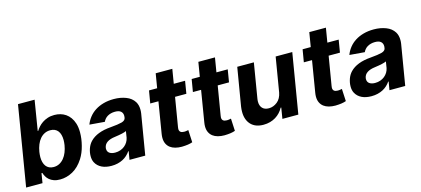

<svg xmlns="http://www.w3.org/2000/svg" viewBox="-59 -1203 3701 1689"><g transform="rotate(-15 1791.5 -358.0)"><path d="M327.1 8.9Q294 9.2 270.1 0.5Q246.1 -8.2 229.8 -22Q213.4 -35.9 203.5 -53.3Q193.5 -70.7 188.6 -87.4H181.1L166.9 0H17.8L138.5 -727.3H289.8L245 -453.8H249.3Q259.2 -470.2 274.5 -487.6Q289.8 -505 311.1 -519.5Q332.4 -534.1 359.9 -543.3Q387.4 -552.6 421.2 -552.6Q449.9 -552.6 476 -545.3Q502.1 -538 524.1 -522.9Q546.2 -507.8 563.2 -484.2Q580.3 -460.6 590.6 -428.3Q601.6 -393.1 601.6 -347.3Q601.6 -288.7 585.6 -227.6Q570.3 -166.5 540.1 -118.3Q497.9 -52.6 442.1 -21.7Q386 8.9 327.1 8.9ZM299.4 -111.5Q328.5 -111.5 352.1 -123.9Q375.7 -136.4 393.6 -158.2Q411.6 -180 423.3 -209.3Q435 -238.6 440.7 -272.7Q442.5 -284.8 443.5 -296.2Q444.6 -307.5 444.6 -318.2Q444.6 -344.8 438.9 -365.9Q433.2 -387.1 421.7 -401.8Q410.2 -416.5 392.9 -424.4Q375.7 -432.2 352.3 -432.2Q323.5 -432.2 300.1 -420.5Q276.6 -408.7 258.9 -387.8Q241.1 -366.8 229 -337.4Q217 -307.9 211.3 -272.7Q209.5 -260.3 208.5 -248.8Q207.4 -237.2 207.4 -226.2Q207.4 -200.6 213.1 -179.5Q218.8 -158.4 230.1 -143.3Q241.5 -128.2 258.9 -119.9Q276.3 -111.5 299.4 -111.5Z M794 10.3Q769.5 10.3 747.3 6Q725.1 1.8 706.5 -7.3Q687.9 -16.3 673.3 -30Q658.7 -43.7 649.1 -62.5Q637.1 -86.3 637.1 -119.3Q637.1 -153.8 649.5 -188.9Q661.6 -223 685 -247.5Q746.1 -310.7 872.9 -320.3Q944.2 -326.3 976.6 -335.2Q1009.9 -344.5 1013.5 -369.3Q1013.5 -372.2 1013.7 -374.3Q1013.8 -376.4 1014.2 -378.2Q1014.6 -380 1014.7 -381.9Q1014.9 -383.9 1014.9 -386.4Q1014.9 -412.3 997.9 -427.2Q980.8 -442.1 945.3 -442.1Q924 -442.1 906.6 -437.3Q889.2 -432.5 875.5 -424.2Q861.9 -415.8 852.1 -404.3Q842.3 -392.8 836.3 -379.3L698.5 -390.6Q712 -426.5 735.8 -456.3Q759.6 -486.2 793 -507.5Q826.3 -528.8 869.1 -540.7Q911.9 -552.6 963.4 -552.6Q1023.4 -552.6 1073.2 -533.4Q1122.9 -514.6 1148.4 -473.7Q1166.5 -443.9 1166.5 -401.6Q1166.5 -393.5 1166 -385.1Q1165.5 -376.8 1164.1 -367.9L1102.6 0H959.2L971.9 -75.6H967.7Q954.5 -56.5 937.1 -40.5Q919.7 -24.5 897.9 -13.3Q876.1 -2.1 850.1 4.1Q824.2 10.3 794 10.3ZM854.8 -94.1Q880.7 -94.1 902.7 -101.9Q924.7 -109.7 941.6 -123.4Q958.5 -137.1 969.6 -155.4Q980.8 -173.7 985.1 -195L994.3 -252.8Q967.7 -239.3 889.2 -228.7Q795.1 -217.3 785.2 -157.3Q784.8 -154.5 784.6 -151.8Q784.4 -149.1 784.4 -146.7Q784.4 -120.4 804.3 -106.9Q823.9 -94.1 854.8 -94.1Z M1435 7.8Q1402.7 7.8 1375.7 0.7Q1348.7 -6.4 1329.4 -21.1Q1310 -35.9 1299.2 -58.6Q1288.4 -81.3 1288.4 -112.2Q1288.4 -128.9 1291.5 -147.7L1338.4 -431.8H1263.8L1283 -545.5H1357.2L1378.9 -676.1H1530.2L1508.5 -545.5H1611.5L1592.7 -431.8H1489.7L1445.7 -167.6Q1443.9 -157.7 1443.9 -151.3Q1443.9 -114.3 1488.3 -114.3Q1494 -114.3 1500.2 -114.9Q1506.4 -115.4 1513.5 -116.8L1526.6 -119.3L1532.3 -6.7Q1514.2 0 1490.1 3.6Q1465.9 7.1 1435 7.8Z M1823.5 7.8Q1791.2 7.8 1764.2 0.7Q1737.2 -6.4 1717.9 -21.1Q1698.5 -35.9 1687.7 -58.6Q1676.8 -81.3 1676.8 -112.2Q1676.8 -128.9 1680 -147.7L1726.9 -431.8H1652.3L1671.5 -545.5H1745.7L1767.4 -676.1H1918.7L1897 -545.5H2000L1981.2 -431.8H1878.2L1834.2 -167.6Q1832.4 -157.7 1832.4 -151.3Q1832.4 -114.3 1876.8 -114.3Q1882.5 -114.3 1888.7 -114.9Q1894.9 -115.4 1902 -116.8L1915.1 -119.3L1920.8 -6.7Q1902.7 0 1878.6 3.6Q1854.4 7.1 1823.5 7.8Z M2179 7.1Q2105.5 7.1 2065 -35.5Q2024.9 -78.5 2024.9 -150.9Q2024.9 -162.3 2025.7 -174Q2026.6 -185.7 2028.4 -198.2L2086.6 -545.5H2237.9L2184.7 -225.1Q2183.9 -218.8 2183.4 -212.9Q2182.9 -207 2182.9 -201.3Q2182.9 -164.1 2203.1 -142.4Q2223.4 -120.7 2262.1 -120.7Q2302.9 -120.7 2338.8 -149.1Q2373.9 -177.2 2384.2 -232.2L2436.4 -545.5H2587.7L2496.8 0H2351.6L2367.9 -99.1H2362.2Q2349.8 -75.6 2331.7 -56.3Q2313.6 -36.9 2290.5 -22.7Q2267.4 -8.5 2239.3 -0.7Q2211.3 7.1 2179 7.1Z M2833.8 7.8Q2801.5 7.8 2774.5 0.7Q2747.5 -6.4 2728.2 -21.1Q2708.8 -35.9 2698 -58.6Q2687.1 -81.3 2687.1 -112.2Q2687.1 -128.9 2690.3 -147.7L2737.2 -431.8H2662.6L2681.8 -545.5H2756L2777.7 -676.1H2929L2907.3 -545.5H3010.3L2991.5 -431.8H2888.5L2844.5 -167.6Q2842.7 -157.7 2842.7 -151.3Q2842.7 -114.3 2887.1 -114.3Q2892.8 -114.3 2899 -114.9Q2905.2 -115.4 2912.3 -116.8L2925.4 -119.3L2931.1 -6.7Q2913 0 2888.8 3.6Q2864.7 7.1 2833.8 7.8Z M3161.6 10.3Q3137.1 10.3 3114.9 6Q3092.7 1.8 3074 -7.3Q3055.4 -16.3 3040.8 -30Q3026.3 -43.7 3016.7 -62.5Q3004.6 -86.3 3004.6 -119.3Q3004.6 -153.8 3017 -188.9Q3029.1 -223 3052.6 -247.5Q3113.6 -310.7 3240.4 -320.3Q3311.8 -326.3 3344.1 -335.2Q3377.5 -344.5 3381 -369.3Q3381 -372.2 3381.2 -374.3Q3381.4 -376.4 3381.7 -378.2Q3382.1 -380 3382.3 -381.9Q3382.5 -383.9 3382.5 -386.4Q3382.5 -412.3 3365.4 -427.2Q3348.4 -442.1 3312.9 -442.1Q3291.5 -442.1 3274.1 -437.3Q3256.7 -432.5 3243.1 -424.2Q3229.4 -415.8 3219.6 -404.3Q3209.9 -392.8 3203.8 -379.3L3066.1 -390.6Q3079.5 -426.5 3103.3 -456.3Q3127.1 -486.2 3160.5 -507.5Q3193.9 -528.8 3236.7 -540.7Q3279.5 -552.6 3331 -552.6Q3391 -552.6 3440.7 -533.4Q3490.4 -514.6 3516 -473.7Q3534.1 -443.9 3534.1 -401.6Q3534.1 -393.5 3533.6 -385.1Q3533 -376.8 3531.6 -367.9L3470.2 0H3326.7L3339.5 -75.6H3335.2Q3322.1 -56.5 3304.7 -40.5Q3287.3 -24.5 3265.4 -13.3Q3243.6 -2.1 3217.7 4.1Q3191.8 10.3 3161.6 10.3ZM3222.3 -94.1Q3248.2 -94.1 3270.2 -101.9Q3292.3 -109.7 3309.1 -123.4Q3326 -137.1 3337.2 -155.4Q3348.4 -173.7 3352.6 -195L3361.9 -252.8Q3335.2 -239.3 3256.7 -228.7Q3162.6 -217.3 3152.7 -157.3Q3152.3 -154.5 3152.2 -151.8Q3152 -149.1 3152 -146.7Q3152 -120.4 3171.9 -106.9Q3191.4 -94.1 3222.3 -94.1Z"/></g></svg>

Font: Linik Sans
Style: Bold Italic
Weight: 700
Italic angle: 9°
Designer: Fonts by Rasmus Andersson / Changes by Cristiano Sobral with parts from Marc Monis
Foundry: rsms
Version: Version 3.020; ttfautohint (v1.6)